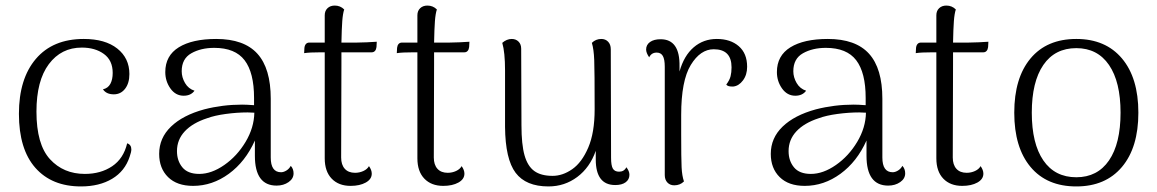

<svg xmlns="http://www.w3.org/2000/svg" viewBox="-20 -657 4159 690"><path d="M48 -248Q48 -374 109 -445.5Q170 -517 281 -517Q358 -517 401.5 -482.5Q445 -448 445 -391Q445 -358 429.5 -338Q414 -318 389 -318Q362 -318 350 -336Q368 -340 376.5 -355.5Q385 -371 385 -395Q385 -440 353.5 -463Q322 -486 274 -486Q200 -486 155.5 -426.5Q111 -367 111 -256Q111 -138 159.5 -85Q208 -32 285 -32Q342 -32 383 -59.5Q424 -87 437 -142Q452 -137 452 -120Q452 -111 446 -94Q429 -42 383 -14.5Q337 13 271 13Q166 13 107 -54Q48 -121 48 -248Z M1035 -34Q1035 -15 1017 -2.5Q999 10 974 10Q896 10 896 -97V-152Q862 -76 802.5 -32.5Q743 11 674 11Q616 11 584 -20.5Q552 -52 552 -104Q552 -161 594.5 -202Q637 -243 714 -264Q780 -281 850 -281Q865 -281 893 -279V-305Q893 -396 859 -440.5Q825 -485 750 -485Q702 -485 667.5 -465.5Q633 -446 633 -401Q633 -379 645 -358.5Q657 -338 679 -331Q666 -313 640 -313Q611 -313 592.5 -339Q574 -365 574 -398Q574 -457 622.5 -487Q671 -517 757 -517Q857 -517 905 -464Q953 -411 953 -302V-91Q953 -38 990 -38Q999 -38 1009 -44Q1019 -50 1025 -61Q1035 -50 1035 -34ZM894 -252 870 -253Q832 -253 791.5 -247.5Q751 -242 724 -232Q672 -215 644 -185Q616 -155 616 -114Q616 -79 635.5 -55.5Q655 -32 696 -32Q740 -32 786 -64Q832 -96 862.5 -147Q893 -198 894 -252Z M1334 -507 1333 -488Q1332 -479 1327.5 -474Q1323 -469 1316 -469H1207V-427L1206 -91Q1206 -65 1219 -50.5Q1232 -36 1256 -36Q1272 -36 1286 -42.5Q1300 -49 1306 -60Q1316 -46 1316 -33Q1316 -13 1294.5 -1Q1273 11 1240 11Q1197 11 1172 -15Q1147 -41 1147 -88V-469H1133Q1092 -469 1073 -466L1074 -485Q1075 -494 1079.5 -499Q1084 -504 1092 -504H1147V-602Q1147 -618 1157 -627.5Q1167 -637 1183 -637Q1203 -637 1217 -623Q1212 -608 1210 -581Q1208 -554 1207 -504H1263Q1277 -504 1298.5 -505Q1320 -506 1334 -507Z M1667 -507 1666 -488Q1665 -479 1660.5 -474Q1656 -469 1649 -469H1540V-427L1539 -91Q1539 -65 1552 -50.5Q1565 -36 1589 -36Q1605 -36 1619 -42.5Q1633 -49 1639 -60Q1649 -46 1649 -33Q1649 -13 1627.5 -1Q1606 11 1573 11Q1530 11 1505 -15Q1480 -41 1480 -88V-469H1466Q1425 -469 1406 -466L1407 -485Q1408 -494 1412.5 -499Q1417 -504 1425 -504H1480V-602Q1480 -618 1490 -627.5Q1500 -637 1516 -637Q1536 -637 1550 -623Q1545 -608 1543 -581Q1541 -554 1540 -504H1596Q1610 -504 1631.5 -505Q1653 -506 1667 -507Z M2242 -29Q2242 -12 2228.5 -2Q2215 8 2191 8Q2121 8 2121 -84V-115Q2100 -55 2054.5 -21Q2009 13 1951 13Q1870 13 1833 -36Q1796 -85 1795 -201V-404Q1795 -469 1785 -503Q1801 -517 1819 -517Q1834 -517 1843.5 -507.5Q1853 -498 1853 -482L1854 -207Q1854 -138 1865 -99Q1876 -60 1900 -42.5Q1924 -25 1966 -25Q2002 -25 2036.5 -49Q2071 -73 2094 -126.5Q2117 -180 2117 -264Q2117 -402 2115.5 -441Q2114 -480 2107 -503Q2121 -517 2141 -517Q2156 -517 2165.5 -507Q2175 -497 2175 -480L2176 -90Q2176 -62 2182.5 -51Q2189 -40 2205 -40Q2223 -40 2231 -56Q2242 -42 2242 -29Z M2665 -417Q2665 -388 2650 -368Q2635 -348 2615 -346H2611Q2595 -346 2590 -353Q2602 -369 2605.5 -383Q2609 -397 2609 -415Q2609 -480 2545 -480Q2497 -480 2462.5 -423.5Q2428 -367 2428 -244V-174Q2428 -87 2429.5 -56Q2431 -25 2438 -5Q2424 9 2403 9Q2388 9 2378.5 -1Q2369 -11 2369 -28V-417Q2369 -444 2362 -456Q2355 -468 2340 -468Q2321 -468 2313 -451Q2302 -467 2302 -479Q2302 -496 2316 -506Q2330 -516 2354 -516Q2424 -516 2422 -418V-400Q2438 -457 2473 -487Q2508 -517 2556 -517Q2605 -517 2635 -491Q2665 -465 2665 -417Z M3233 -34Q3233 -15 3215 -2.5Q3197 10 3172 10Q3094 10 3094 -97V-152Q3060 -76 3000.5 -32.5Q2941 11 2872 11Q2814 11 2782 -20.5Q2750 -52 2750 -104Q2750 -161 2792.5 -202Q2835 -243 2912 -264Q2978 -281 3048 -281Q3063 -281 3091 -279V-305Q3091 -396 3057 -440.5Q3023 -485 2948 -485Q2900 -485 2865.5 -465.5Q2831 -446 2831 -401Q2831 -379 2843 -358.5Q2855 -338 2877 -331Q2864 -313 2838 -313Q2809 -313 2790.5 -339Q2772 -365 2772 -398Q2772 -457 2820.5 -487Q2869 -517 2955 -517Q3055 -517 3103 -464Q3151 -411 3151 -302V-91Q3151 -38 3188 -38Q3197 -38 3207 -44Q3217 -50 3223 -61Q3233 -50 3233 -34ZM3092 -252 3068 -253Q3030 -253 2989.5 -247.5Q2949 -242 2922 -232Q2870 -215 2842 -185Q2814 -155 2814 -114Q2814 -79 2833.5 -55.5Q2853 -32 2894 -32Q2938 -32 2984 -64Q3030 -96 3060.5 -147Q3091 -198 3092 -252Z M3532 -507 3531 -488Q3530 -479 3525.5 -474Q3521 -469 3514 -469H3405V-427L3404 -91Q3404 -65 3417 -50.5Q3430 -36 3454 -36Q3470 -36 3484 -42.5Q3498 -49 3504 -60Q3514 -46 3514 -33Q3514 -13 3492.5 -1Q3471 11 3438 11Q3395 11 3370 -15Q3345 -41 3345 -88V-469H3331Q3290 -469 3271 -466L3272 -485Q3273 -494 3277.5 -499Q3282 -504 3290 -504H3345V-602Q3345 -618 3355 -627.5Q3365 -637 3381 -637Q3401 -637 3415 -623Q3410 -608 3408 -581Q3406 -554 3405 -504H3461Q3475 -504 3496.5 -505Q3518 -506 3532 -507Z M3625 -252Q3625 -377 3683.5 -447Q3742 -517 3848 -517Q3953 -517 4012 -447Q4071 -377 4071 -252Q4071 -127 4012 -57Q3953 13 3848 13Q3742 13 3683.5 -57Q3625 -127 3625 -252ZM4007 -252Q4007 -363 3965.5 -423.5Q3924 -484 3848 -484Q3771 -484 3729.5 -423.5Q3688 -363 3688 -252Q3688 -141 3729.5 -80.5Q3771 -20 3848 -20Q3924 -20 3965.5 -80.5Q4007 -141 4007 -252Z"/></svg>

Font: Arima Madurai Light
Style: Regular
Weight: 300
Designer: Joana Correia and Natanael Gama
Foundry: NDISCOVER
Version: Version 1.020